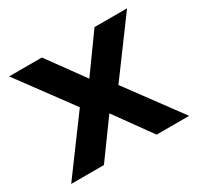

<svg xmlns="http://www.w3.org/2000/svg" viewBox="-113 -632 793 767"><g transform="rotate(-30 283.0 -248.0)"><path d="M11 0 194 -248 11 -496H162L284 -328L405 -496H555L372 -248L555 0H405L284 -168L162 0Z"/></g></svg>

Font: Host Grotesk Black
Style: Regular
Weight: 900
Designer: Doğukan Karapınar based on Poppins by Indian Type Foundry, Jonny Pinhorn
Foundry: Element Type
Version: Version 1.000; ttfautohint (v1.8.4.7-5d5b);gftools[0.9.33]